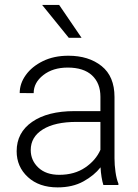

<svg xmlns="http://www.w3.org/2000/svg" viewBox="-20 -770 576 799"><path d="M410.2 0Q405.8 -13.7 402.6 -33.4Q399.4 -53.2 398.4 -73.7Q372.1 -40 327.1 -15.1Q282.2 9.8 219.7 9.8Q142.6 9.8 95.9 -33.2Q49.3 -76.2 49.3 -140.6Q49.3 -218.3 113.8 -262.9Q178.2 -307.6 290 -307.6H397.9V-367.2Q397.9 -423.8 363 -456.3Q328.1 -488.8 261.7 -488.8Q200.2 -488.8 160.2 -457.5Q120.1 -426.3 120.1 -382.3L62 -382.8Q62 -422.4 87.4 -457.8Q112.8 -493.2 158.4 -515.6Q204.1 -538.1 264.6 -538.1Q349.1 -538.1 402.8 -495.1Q456.5 -452.1 456.5 -366.2V-110.8Q456.5 -83.5 460.7 -54.2Q464.8 -24.9 472.7 -6.3V0ZM226.6 -42.5Q290 -42.5 334.5 -72.8Q378.9 -103 397.9 -146.5V-262.7H298.3Q208.5 -262.7 158.2 -231.4Q107.9 -200.2 107.9 -145.5Q107.9 -102.5 139.6 -72.5Q171.4 -42.5 226.6 -42.5ZM226.1 -749.5 319.3 -612.8H266.1L155.3 -749.5Z"/></svg>

Font: Vazirmatn UI FD ExtraLight
Style: Regular
Weight: 200
Designer: Saber Rastikerdar
Foundry: Saber Rastikerdar
Version: Version 33.003